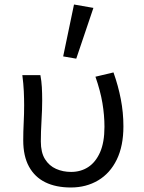

<svg xmlns="http://www.w3.org/2000/svg" viewBox="-20 -819 640 851"><path d="M294 12Q228 12 181 -11Q134 -34 108.5 -80.5Q83 -127 83 -197Q83 -236 85 -275Q87 -314 87 -353Q87 -382 85.5 -415Q84 -448 79 -486H159Q164 -460 165.5 -432.5Q167 -405 167 -373Q167 -335 164 -284.5Q161 -234 161 -192Q161 -143 179.5 -113.5Q198 -84 228.5 -70.5Q259 -57 295 -57Q338 -57 371 -78.5Q404 -100 423.5 -144Q443 -188 443 -257Q443 -308 434 -362Q425 -416 403 -479L483 -498Q504 -439 515.5 -379.5Q527 -320 527 -259Q527 -172 497.5 -111.5Q468 -51 415 -19.5Q362 12 294 12ZM318 -559 260 -569 308 -799 394 -784Z"/></svg>

Font: Source Code Variable
Style: Regular
Weight: 400
Monospace: yes
Designer: Paul D. Hunt, Teo Tuominen
Foundry: Adobe Systems Incorporated
Version: Version 1.010;hotconv 1.0.106;makeotfexe 2.5.65593